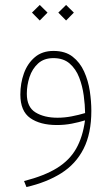

<svg xmlns="http://www.w3.org/2000/svg" viewBox="-20 -506 455 783"><path d="M249.5 -485.8 281.2 -454.6 249.5 -422.4 217.8 -454.6ZM142.1 -485.8 173.8 -454.6 142.1 -422.4 110.4 -454.6ZM352.5 -54.2Q352.5 38.6 320.8 100.8Q289.1 163.1 229.7 200.4Q170.4 237.8 87.9 256.8L78.1 232.4Q161.6 210.9 212.6 179.2Q263.7 147.5 290.5 100.3Q317.4 53.2 326.7 -15.1Q301.3 -7.3 272.5 -1.7Q243.7 3.9 211.9 3.9Q144 3.9 103.5 -24.4Q63 -52.7 63 -120.6Q63 -166.5 77.6 -207Q92.3 -247.6 122.3 -272.9Q152.3 -298.3 198.2 -298.3Q246.1 -298.3 276.1 -274.9Q306.2 -251.5 323 -214.4Q339.8 -177.2 346.2 -134.8Q352.5 -92.3 352.5 -54.2ZM214.4 -25.9Q243.2 -25.9 272.2 -31.5Q301.3 -37.1 327.1 -44.9Q326.7 -77.6 321.5 -116.2Q316.4 -154.8 303 -189.7Q289.6 -224.6 264.2 -246.8Q238.8 -269 197.8 -269Q159.2 -269 135.3 -247.1Q111.3 -225.1 100.3 -191.7Q89.4 -158.2 89.4 -123.5Q89.4 -69.3 124.8 -47.6Q160.2 -25.9 214.4 -25.9Z"/></svg>

Font: Vazirmatn FD Thin
Style: Regular
Weight: 100
Designer: Saber Rastikerdar
Foundry: Saber Rastikerdar
Version: Version 33.003